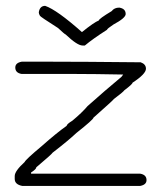

<svg xmlns="http://www.w3.org/2000/svg" viewBox="-20 -650 540 643"><path d="M52.7 -443.4H150.4Q255.9 -443.4 451.2 -441.4Q468.8 -435.1 468.8 -419.9Q468.8 -402.3 423.8 -373Q423.8 -368.2 396.5 -347.7Q392.1 -341.3 361.3 -318.4Q361.3 -316.4 293 -255.9Q293 -250 236.3 -205.1Q207 -177.7 156.2 -138.7Q153.8 -133.8 101.6 -89.8Q101.6 -83.5 84 -72.3V-68.4H449.2Q470.7 -64.9 470.7 -46.9Q470.7 -31.2 449.2 -27.3H54.7Q29.3 -32.2 29.3 -50.8V-60.5Q29.3 -77.1 62.5 -107.4Q66.4 -116.2 119.1 -160.2Q170.9 -206.1 203.1 -228.5Q203.6 -234.4 222.7 -246.1Q254.9 -272.9 273.4 -294.9Q331.5 -346.7 386.7 -392.6L392.6 -400.4Q293 -402.3 236.3 -402.3H52.7Q31.2 -405.8 31.2 -423.8Q31.2 -439.5 52.7 -443.4ZM131.3 -630.4Q170.9 -616.7 254.4 -542.5Q294.9 -575.2 311 -581.5Q311 -586.9 354 -612.8Q362.8 -624.5 379.4 -624.5Q400.9 -621.1 400.9 -603Q400.9 -589.8 359.9 -567.9Q338.4 -553.7 338.4 -550.3Q291 -520 264.2 -497.6H256.3Q238.8 -497.6 199.7 -534.7Q197.3 -534.7 174.3 -556.2Q113.8 -594.7 113.8 -597.2Q109.9 -603.5 109.9 -608.9Q113.3 -630.4 131.3 -630.4Z"/></svg>

Font: CEF Fonts CJK Mono
Style: Regular
Weight: 400
Designer: PartyBoss (派对大魔王)
Version: Release 2.25